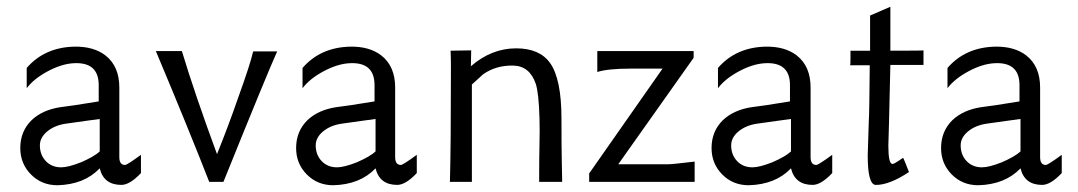

<svg xmlns="http://www.w3.org/2000/svg" viewBox="-20 -538 3189 568"><path d="M272 -238V-288Q271 -355 198 -351Q162 -349 121 -327Q80 -305 59 -277V-337Q112 -398 200 -400Q257 -401 292 -374Q333 -342 333 -279V-73Q333 -50 350 -50Q356 -50 397 -80V-26Q364 9 339 9Q287 9 275 -40Q229 8 150 10Q103 10 71.5 -22Q40 -54 40 -100Q40 -150 74 -183Q106 -213 159 -221Q187 -224 272 -238ZM275 -90V-186Q268 -185 234.5 -180.5Q201 -176 174 -172Q141 -167 119.5 -149Q98 -131 98 -108Q98 -80 115.5 -61.5Q133 -43 161 -43Q182 -43 220 -58Q259 -75 275 -90Z M729 -386H800Q773 -327 641 0H599Q538 -156 441 -387H518Q557 -258 622 -82Q657 -169 686 -253Q720 -347 729 -386Z M1088 -238V-288Q1087 -355 1014 -351Q978 -349 937 -327Q896 -305 875 -277V-337Q928 -398 1016 -400Q1073 -401 1108 -374Q1149 -342 1149 -279V-73Q1149 -50 1166 -50Q1172 -50 1213 -80V-26Q1180 9 1155 9Q1103 9 1091 -40Q1045 8 966 10Q919 10 887.5 -22Q856 -54 856 -100Q856 -150 890 -183Q922 -213 975 -221Q1003 -224 1088 -238ZM1091 -90V-186Q1084 -185 1050.5 -180.5Q1017 -176 990 -172Q957 -167 935.5 -149Q914 -131 914 -108Q914 -80 931.5 -61.5Q949 -43 977 -43Q998 -43 1036 -58Q1075 -75 1091 -90Z M1643 0H1575Q1575 -76 1576 -113Q1577 -154 1576 -188Q1574 -262 1565 -290Q1547 -343 1498 -344Q1447 -345 1409 -318L1376 -288V0H1311Q1314 -104 1314 -341Q1314 -365 1313 -388L1374 -389L1373 -342Q1434 -395 1507 -395Q1576 -395 1607 -352Q1641 -305 1641 -187Q1641 -104 1642 -58Q1642 -43 1642.5 -30.5Q1643 -18 1643 -8.5Q1643 1 1643 0Z M2035 -60V0H1723V-25L1940 -335H1845Q1778 -335 1747 -325V-387H2032V-367L1809 -52H1956Q1969 -52 2035 -60Z M2317 -238V-288Q2316 -355 2243 -351Q2207 -349 2166 -327Q2125 -305 2104 -277V-337Q2157 -398 2245 -400Q2302 -401 2337 -374Q2378 -342 2378 -279V-73Q2378 -50 2395 -50Q2401 -50 2442 -80V-26Q2409 9 2384 9Q2332 9 2320 -40Q2274 8 2195 10Q2148 10 2116.5 -22Q2085 -54 2085 -100Q2085 -150 2119 -183Q2151 -213 2204 -221Q2232 -224 2317 -238ZM2320 -90V-186Q2313 -185 2279.5 -180.5Q2246 -176 2219 -172Q2186 -167 2164.5 -149Q2143 -131 2143 -108Q2143 -80 2160.5 -61.5Q2178 -43 2206 -43Q2227 -43 2265 -58Q2304 -75 2320 -90Z M2712 -389V-346H2614L2610 -176L2608 -106V-108Q2608 -53 2620 -53Q2625 -53 2638 -62Q2651 -71 2652 -71Q2654 -68 2669 -29Q2610 10 2570 9Q2547 7 2547 -78Q2547 -86 2550 -174Q2552 -206 2553 -345H2495Q2496 -346 2496 -367V-388H2554V-492L2614 -518V-388Q2711 -388 2712 -389Z M2996 -238V-288Q2995 -355 2922 -351Q2886 -349 2845 -327Q2804 -305 2783 -277V-337Q2836 -398 2924 -400Q2981 -401 3016 -374Q3057 -342 3057 -279V-73Q3057 -50 3074 -50Q3080 -50 3121 -80V-26Q3088 9 3063 9Q3011 9 2999 -40Q2953 8 2874 10Q2827 10 2795.5 -22Q2764 -54 2764 -100Q2764 -150 2798 -183Q2830 -213 2883 -221Q2911 -224 2996 -238ZM2999 -90V-186Q2992 -185 2958.5 -180.5Q2925 -176 2898 -172Q2865 -167 2843.5 -149Q2822 -131 2822 -108Q2822 -80 2839.5 -61.5Q2857 -43 2885 -43Q2906 -43 2944 -58Q2983 -75 2999 -90Z"/></svg>

Font: GFS Neohellenic Rg
Style: Regular
Weight: 400
Designer: Takis Katsoulidis and George D. Matthiopoulos
Foundry: Takis Katsoulidis and George D. Matthiopoulos
Version: Version 1.0